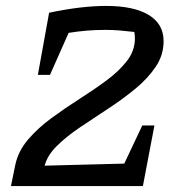

<svg xmlns="http://www.w3.org/2000/svg" viewBox="-20 -629 611 649"><path d="M17 0 32 -73Q42 -119 75 -157.5Q108 -196 153.5 -229.5Q199 -263 248.5 -294.5Q298 -326 340.5 -357.5Q383 -389 409.5 -423.5Q436 -458 436 -499Q436 -511 434 -521Q409 -524 384.5 -526Q360 -528 335 -528Q275 -528 212 -518L149 -376H108L146 -586Q255 -609 339 -609Q432 -609 482.5 -578.5Q533 -548 533 -490Q533 -443 506.5 -403.5Q480 -364 437.5 -329Q395 -294 346 -262Q297 -230 251 -199Q205 -168 172.5 -136Q140 -104 131 -69L400 -76L461 -205H502L463 0ZM407 -559 413 -555Q411 -557 407 -559Z"/></svg>

Font: Piazzolla SC Medium
Style: Italic
Weight: 500
Italic angle: -11.3°
Designer: Juan Pablo del Peral
Foundry: Huerta Tipografica
Version: Version 1.330